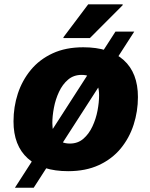

<svg xmlns="http://www.w3.org/2000/svg" viewBox="-20 -780 692 887"><path d="M49 87.2 513.4 -634H600.2L135.8 87.2ZM42.4 -219.2Q42.4 -286.3 62.4 -347.5Q82.5 -408.6 122.4 -457Q162.4 -505.4 223 -533.5Q283.5 -561.6 364.8 -561.6Q485.7 -561.6 551.5 -502.4Q617.2 -443.2 617.2 -331.6Q617.2 -265.5 597.3 -203.8Q577.4 -142.2 537.5 -93.8Q497.5 -45.4 436.8 -17.3Q376.1 10.8 294.8 10.8Q173.9 10.8 108.2 -48.4Q42.4 -107.6 42.4 -219.2ZM221.8 -210.8Q221.8 -164.9 242.8 -140.9Q263.8 -116.8 302.8 -116.8Q339.7 -116.8 365.3 -139.1Q390.9 -161.3 407 -195.9Q423.2 -230.5 430.5 -268.9Q437.8 -307.3 437.8 -340Q437.8 -385.9 416.8 -409.9Q395.8 -434 356.8 -434Q320.2 -434 294.5 -412.1Q268.7 -390.2 252.6 -355.6Q236.4 -321 229.1 -282.4Q221.8 -243.8 221.8 -210.8ZM273.1 -604V-608L387.5 -760H546.7V-756L395.1 -604Z"/></svg>

Font: Kufam
Style: Italic
Weight: 400
Italic angle: -11°
Designer: Artur Schmal
Foundry: Original Type
Version: Version 1.301; ttfautohint (v1.8.3)